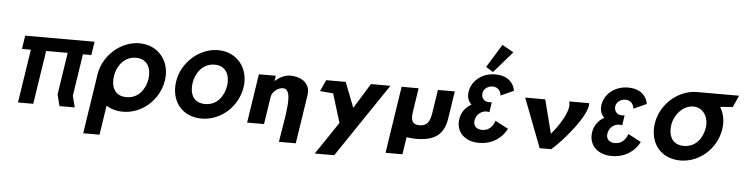

<svg xmlns="http://www.w3.org/2000/svg" viewBox="-64 -1392 7763 2004"><g transform="rotate(5 3817.5 -390.0)"><path d="M157.9 -702H884.9L863.3 -561H775.2L707.7 -120L738.5 -0.9H578.7L547.9 -120L615.5 -561.9H389.4L303.6 -0.9H143.8L229.5 -561H136.3Z M945 -363.9C944.4 -359.8 943.8 -355.7 943.3 -351.7L849.7 260H1020.7L1067.9 -48.1C1115.3 -17.5 1174.4 -0.1 1242.9 -0.1C1444.4 -0.1 1620 -159.1 1651.4 -363.9C1682.7 -568.8 1548.8 -726.9 1354.2 -726.9C1161.2 -726.9 976.4 -568.8 945 -363.9ZM1117.6 -363.9C1133.6 -468.5 1207.4 -573 1330.6 -573C1454.7 -573 1494.8 -468.5 1478.8 -363.9C1462.8 -259.4 1394.1 -154.8 1266.6 -154.8C1135.7 -154.8 1101.6 -259.4 1117.6 -363.9Z M1941.6 -363.9C1957.6 -468.5 2031.4 -573 2154.6 -573C2278.7 -573 2318.8 -468.5 2302.8 -363.9C2286.8 -259.4 2218.1 -154.8 2090.6 -154.8C1959.7 -154.8 1925.6 -259.4 1941.6 -363.9ZM1769 -363.9C1737.7 -159.1 1859.5 -0.1 2066.9 -0.1C2268.4 -0.1 2444 -159.1 2475.4 -363.9C2506.7 -568.8 2372.8 -726.9 2178.2 -726.9C1985.2 -726.9 1800.4 -568.8 1769 -363.9Z M2892.3 171C2936.6 -118 3004.2 -390 2886.2 -390C2833.2 -390 2773.7 -341 2765.9 -290L2721.5 0H2544.5L2623 -513H2800L2791.7 -459H2793.7C2839.9 -499 2895.3 -528 2951.3 -528C3045.3 -528 3169.1 -481 3147.2 -338L3069.3 171Z M3797.1 -513 3634.9 -250 3532.1 -513H3328.1L3273.7 -394L3412.5 -382L3504.9 -80L3275.8 260H3479.8L4001.1 -513Z M4296.5 -513H4118.5L4011.2 188H4188.2L4216 6.6C4245 12.3 4278.6 15 4316.7 15C4508.7 15 4605.3 -54 4631.6 -226L4675.5 -513H4498.5L4461.2 -269C4445.7 -168 4412.7 -129 4338.7 -129C4264.7 -129 4243.7 -168 4259.2 -269Z M5154.3 -511.8 5289.5 -573C5289.5 -573 5277.3 -726.9 5081 -726.9C4947.5 -726.9 4837.6 -641.9 4819.4 -522.9C4810.6 -465.1 4827.6 -420.9 4861.3 -391.1C4801.8 -358 4758.8 -304.4 4747.5 -230.5C4726.9 -96.2 4821.9 -0.1 4972.3 -0.1C5188.2 -0.1 5262.2 -172.7 5262.2 -172.7L5125.4 -244.9C5125.4 -244.9 5099.6 -137.8 4994.2 -137.8C4935.6 -137.8 4898.2 -171 4907.3 -230.5C4916.5 -290.8 4968.1 -333.3 5024.2 -333.3C5041.2 -333.3 5054 -328.2 5054 -328.2L5070 -432.8H5035.1C4992.6 -432.8 4956.7 -470.2 4964.5 -521.2C4971.4 -566.2 5018 -598.5 5063 -598.5C5151.4 -598.5 5154.3 -511.8 5154.3 -511.8ZM4979.2 -796.2 5054.7 -749.1 5248.9 -973 5128.8 -1040.2Z M5623.1 -513H5413.1L5609.6 0H5729.6C5842.1 -91.8 6099.6 -394.7 6083.1 -513H5873.1C5903.5 -445 5828.2 -295.8 5713.1 -160Z M6547.4 -495.8 6682.5 -557C6682.5 -557 6670.4 -710.9 6474 -710.9C6340.6 -710.9 6230.7 -625.9 6212.5 -506.9C6203.6 -449.1 6220.7 -404.9 6254.4 -375.1C6194.9 -342 6151.8 -288.4 6140.5 -214.5C6120 -80.2 6214.9 15.9 6365.4 15.9C6581.3 15.9 6655.3 -156.7 6655.3 -156.7L6518.4 -228.9C6518.4 -228.9 6492.7 -121.8 6387.3 -121.8C6328.6 -121.8 6291.2 -155 6300.3 -214.5C6309.6 -274.8 6361.1 -317.3 6417.2 -317.3C6434.2 -317.3 6447 -312.2 6447 -312.2L6463 -416.8H6428.2C6385.7 -416.8 6349.7 -454.2 6357.6 -505.2C6364.4 -550.2 6411 -582.5 6456.1 -582.5C6544.5 -582.5 6547.4 -495.8 6547.4 -495.8Z M7635.3 -727 7193.3 -726.9C7000.5 -726.6 6815.9 -568.6 6784.6 -363.9C6753.3 -159.1 6875.1 -0.1 7082.5 -0.1C7284 -0.1 7459.6 -159.1 7491 -363.9C7504.5 -452.3 7487.2 -531.9 7447.7 -594L7580.5 -604ZM7170.2 -573C7278.2 -573 7334.4 -468.5 7318.4 -363.9C7302.4 -259.4 7233.7 -154.8 7106.2 -154.8C6975.3 -154.8 6941.2 -259.4 6957.2 -363.9C6973.1 -468.4 7062.2 -573 7170.2 -573Z"/></g></svg>

Font: Sztylet
Style: BdObl
Weight: 700
Foundry: Cannot Into Space Fonts, PlusOne Fonts
Version: Version 0.12